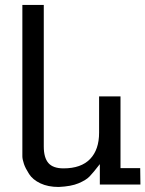

<svg xmlns="http://www.w3.org/2000/svg" viewBox="-20 -743 584 771"><path d="M215.8 7.8Q172.9 7.8 142.1 -6.8Q111.3 -21.5 96.7 -44.4Q82 -67.4 76.2 -84.5Q69.8 -103.5 69.8 -115.2V-723.1H155.8V-154.8Q155.8 -109.9 174.3 -88.4Q192.9 -66.9 234.9 -66.9Q305.7 -66.9 341.8 -104.5Q377.9 -142.1 377.9 -210V-356H463.9V-67.9H543L543.9 -2H380.9V-84Q355.5 -50.8 339.4 -34.2Q326.2 -20 294.9 -6.8Q266.1 5.4 215.8 7.8Z"/></svg>

Font: Miedinger*
Style: Book
Weight: 400
Version: Version 001.000